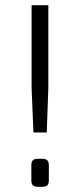

<svg xmlns="http://www.w3.org/2000/svg" viewBox="-20 -715 306 735"><path d="M165 -377V-695H101V-377L108 -208H159ZM125 -107C107 -107 100 -100 100 -82V-25C100 -7 107 0 125 0H142C160 0 167 -7 167 -25V-82C167 -100 160 -107 142 -107Z"/></svg>

Font: SnT
Style: Regular
Weight: 300
Designer: Natanael Gama
Version: Version 1.001;PS 001.001;hotconv 1.0.70;makeotf.lib2.5.58329